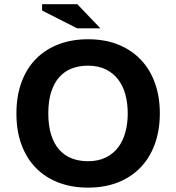

<svg xmlns="http://www.w3.org/2000/svg" viewBox="-20 -857 818 891"><path d="M56.2 0ZM56.2 -330.1Q56.2 -412.1 80.1 -476.3Q104 -540.5 147.7 -584.5Q191.4 -628.4 252.4 -651.6Q313.5 -674.8 388.2 -674.8Q467.3 -674.8 529.1 -649.9Q590.8 -625 633.8 -579.6Q676.8 -534.2 699.2 -470.9Q721.7 -407.7 721.7 -331.1Q721.7 -253.9 699.2 -190.4Q676.8 -127 633.8 -81.5Q590.8 -36.1 529.1 -11.2Q467.3 13.7 388.2 13.7Q313.5 13.7 252.4 -9.5Q191.4 -32.7 147.7 -76.7Q104 -120.6 80.1 -184.6Q56.2 -248.5 56.2 -330.1ZM204.1 -331.1Q204.1 -273.9 217.3 -231.9Q230.5 -189.9 254.6 -162.6Q278.8 -135.3 312.7 -122.1Q346.7 -108.9 388.2 -108.9Q435.5 -108.9 470.5 -126Q505.4 -143.1 528.1 -172.9Q550.8 -202.6 561.8 -243.4Q572.8 -284.2 572.8 -331.1Q572.8 -377.9 561.8 -418.5Q550.8 -459 528.1 -488.5Q505.4 -518.1 470.5 -535.2Q435.5 -552.2 388.2 -552.2Q346.7 -552.2 312.7 -539.1Q278.8 -525.9 254.6 -498.5Q230.5 -471.2 217.3 -429.4Q204.1 -387.7 204.1 -331.1ZM445.8 -725.6H337.9L175.3 -808.1V-837.4H338.9Z"/></svg>

Font: PT Astra Sans
Style: Bold
Weight: 700
Designer: A.Korolkova, I. Chaeva
Foundry: ParaType Ltd
Version: Version 1.001; ttfautohint (v1.6)